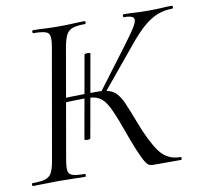

<svg xmlns="http://www.w3.org/2000/svg" viewBox="-78 -703 835 782"><g transform="rotate(-10 339.5 -312.5)"><path d="M494.2 0Q485.6 0 478.6 -2.6Q471.6 -5.2 462.2 -19.9Q452.8 -34.6 437.8 -70.1Q422.8 -105.6 399.4 -171.4Q378.2 -230.4 362.1 -261.3Q346 -292.2 326.3 -303.6Q306.6 -315 272.6 -315Q250 -315 219.6 -313.9Q189.2 -312.8 161.4 -311.6L163 -329.4Q211.2 -331.8 252.8 -332.4Q294.4 -333 321.2 -333Q351.2 -333 370 -326.9Q388.8 -320.8 402.4 -305.2Q416 -289.6 428.4 -260.6Q440.8 -231.6 458.2 -185.6Q490.8 -99.4 522.4 -55.7Q554 -12 608.2 -12Q612.8 -12 612.8 -6Q612.8 0 608.2 0ZM-2.2 0Q-6 0 -6 -6Q-6 -12 -2.2 -12Q31.8 -12 49.9 -17.6Q68 -23.2 76.5 -38.8Q85 -54.4 90 -82.4L171.2 -545.4Q179 -588.6 167.8 -600.8Q156.6 -613 107 -613Q103.2 -613 103.2 -619Q103.2 -625 107 -625Q129.2 -625 155.7 -623.5Q182.2 -622 211.8 -622Q245 -622 272.7 -623.5Q300.4 -625 320.4 -625Q323.6 -625 323.6 -619Q323.6 -613 320.4 -613Q287.2 -613 269.1 -606.8Q251 -600.6 242.6 -584.6Q234.2 -568.6 228.4 -539.6L148 -79.4Q143.2 -50.6 145.6 -36.2Q148 -21.8 163.6 -16.9Q179.2 -12 212.4 -12Q216.4 -12 216.4 -6Q216.4 0 212.4 0Q189.6 0 162.5 -1Q135.4 -2 104.2 -2Q73.6 -2 46 -1Q18.4 0 -2.2 0ZM348.2 -317 334.2 -326 467.4 -503.2Q501 -547.8 514.3 -571.3Q527.6 -594.8 519.7 -603.9Q511.8 -613 481.8 -613Q477.8 -613 477.8 -619Q477.8 -625 481.8 -625Q503.8 -625 526.8 -623.5Q549.8 -622 584 -622Q620.4 -622 640.9 -623.5Q661.4 -625 680 -625Q684.8 -625 684.8 -619Q684.8 -613 680 -613Q647.8 -613 618.9 -601.6Q590 -590.2 561 -565Q532 -539.8 498.4 -498.8ZM236.2 -151 296.4 -490.2Q297.4 -493.2 303.6 -494.2Q309.8 -495.2 315.8 -494.2Q321.8 -493.2 320.8 -490.2L260.6 -151Q260.6 -148.2 254 -147.2Q247.4 -146.2 241.8 -147.2Q236.2 -148.2 236.2 -151Z"/></g></svg>

Font: Cormorant Infant Light
Style: Italic
Weight: 300
Italic angle: -10°
Designer: Christian Thalmann (Catharsis Fonts)
Foundry: Catharsis Fonts
Version: Version 4.001